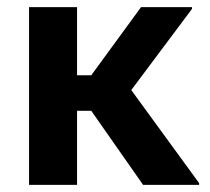

<svg xmlns="http://www.w3.org/2000/svg" viewBox="-20 -520 590 540"><path d="M196.7 0V-208.3H236.7L382.5 0H540V-5L349.2 -266.7L520 -495V-500H376.7L236.7 -308.3H196.7V-500H61.7V0Z"/></svg>

Font: Familjen Grotesk
Style: Bold
Weight: 700
Designer: Anders Wikstroem, Jonas Baeckman, Matilda Gysing, Kristian Moeller
Foundry: Familjen STHLM AB
Version: Version 2.000